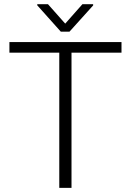

<svg xmlns="http://www.w3.org/2000/svg" viewBox="-20 -916 637 936"><path d="M572.3 -710.9V-659.2H328.6V0H269V-659.2H25.9V-710.9ZM213.9 -895.5 297.9 -800.8 381.8 -895.5H434.1V-889.6L318.8 -761.7H276.4L161.6 -890.1V-895.5Z"/></svg>

Font: Vazirmatn UI FD ExtraLight
Style: Regular
Weight: 200
Designer: Saber Rastikerdar
Foundry: Saber Rastikerdar
Version: Version 33.003